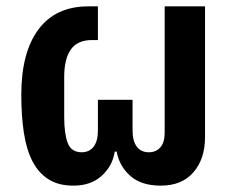

<svg xmlns="http://www.w3.org/2000/svg" viewBox="-20 -572 733 604"><path d="M211 12Q164 12 132.5 -8Q101 -28 82 -65Q63 -102 55 -155Q47 -208 47 -274Q47 -407 101 -479.5Q155 -552 258 -552H288V-446H269Q224 -446 203 -416.5Q182 -387 182 -330V-203Q182 -152 193 -122.5Q204 -93 237 -93Q261 -93 274.5 -110.5Q288 -128 288 -162V-258H397V-162Q397 -128 410.5 -110.5Q424 -93 448 -93Q471 -93 484.5 -108.5Q498 -124 498 -154V-552H625V-141Q625 -72 588.5 -30Q552 12 486 12Q424 12 389.5 -19Q355 -50 347 -95H341Q334 -50 300 -19Q266 12 211 12Z"/></svg>

Font: IBM Plex Sans Thai SemiBold
Style: Regular
Weight: 600
Designer: Mike Abbink, Paul van der Laan, Pieter van Rosmalen, Ben Mitchell, Mark Frömberg
Foundry: Bold Monday
Version: Version 1.1